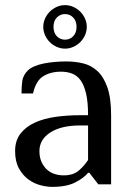

<svg xmlns="http://www.w3.org/2000/svg" viewBox="-20 -720 521 750"><path d="M324 -230H294Q219 -230 176.5 -202.5Q134 -175 134 -130Q134 -106 142 -88Q150 -70 163 -58Q176 -46 193 -40.5Q210 -35 229 -35Q266 -35 287.5 -53.5Q309 -72 324 -95ZM364 0 329 -45H324Q309 -26 275 -8Q241 10 184 10Q163 10 138 3.5Q113 -3 91 -19Q69 -35 54 -62Q39 -89 39 -130Q39 -171 60 -198Q81 -225 116 -241Q151 -257 197 -263.5Q243 -270 294 -270H324Q324 -322 316 -355.5Q308 -389 294 -407.5Q280 -426 260.5 -433Q241 -440 219 -440Q177 -440 148.5 -422Q120 -404 109 -355H64Q64 -381 67 -403.5Q70 -426 89 -445Q98 -454 114.5 -461Q131 -468 151 -472Q171 -476 193.5 -478Q216 -480 239 -480Q273 -480 304.5 -472.5Q336 -465 360.5 -442.5Q385 -420 399.5 -378.5Q414 -337 414 -270V0ZM149 -615Q149 -632 156 -647.5Q163 -663 174.5 -674.5Q186 -686 201.5 -693Q217 -700 234 -700Q251 -700 266.5 -693Q282 -686 293.5 -674.5Q305 -663 312 -647.5Q319 -632 319 -615Q319 -598 312 -582.5Q305 -567 293.5 -555.5Q282 -544 266.5 -537Q251 -530 234 -530Q217 -530 201.5 -537Q186 -544 174.5 -555.5Q163 -567 156 -582.5Q149 -598 149 -615ZM279 -615Q279 -638 266 -651.5Q253 -665 234 -665Q215 -665 202 -651.5Q189 -638 189 -615Q189 -592 202 -578.5Q215 -565 234 -565Q253 -565 266 -578.5Q279 -592 279 -615Z"/></svg>

Font: Philosopher
Style: Regular
Weight: 400
Designer: Jovanny Lemonad
Foundry: Jovanny Lemonad
Version: Version 1.000